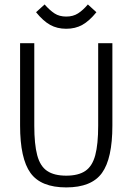

<svg xmlns="http://www.w3.org/2000/svg" viewBox="-20 -817 583 845"><path d="M271.5 7.8Q160.2 7.8 114.3 -55.7Q68.4 -119.1 68.4 -264.6V-627H130.9V-263.7Q130.9 -182.1 143.8 -133.8Q156.7 -85.4 187.5 -64.7Q218.3 -43.9 271.5 -43.9Q324.7 -43.9 355.5 -64.7Q386.2 -85.4 399.2 -133.8Q412.1 -182.1 412.1 -263.7V-627H474.6V-264.6Q474.6 -119.1 428.7 -55.7Q382.8 7.8 271.5 7.8ZM271.5 -690.4Q231.4 -690.4 200.7 -707.5Q169.9 -724.6 138.7 -763.2L176.3 -797.4Q199.2 -771.5 220.2 -757.8Q241.2 -744.1 271.5 -744.1Q301.8 -744.1 323.5 -758.1Q345.2 -772 366.7 -797.4L404.3 -763.2Q373 -724.6 342.3 -707.5Q311.5 -690.4 271.5 -690.4Z"/></svg>

Font: Anaheim
Style: Regular
Weight: 400
Designer: Vernon Adams
Foundry: Vernon Adams
Version: Version 2.001